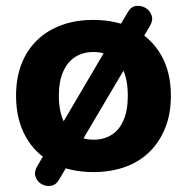

<svg xmlns="http://www.w3.org/2000/svg" viewBox="-20 -568 629 646"><path d="M294 11Q215 11 156.5 -20Q98 -51 66 -109Q34 -167 34 -246Q34 -305 52 -352Q70 -399 104.5 -432.5Q139 -466 187 -483.5Q235 -501 294 -501Q373 -501 431.5 -470Q490 -439 522.5 -382Q555 -325 555 -246Q555 -186 536.5 -139Q518 -92 484 -58Q450 -24 401.5 -6.5Q353 11 294 11ZM295 -98Q329 -98 355 -114Q381 -130 395.5 -163Q410 -196 410 -246Q410 -321 378.5 -357Q347 -393 294 -393Q260 -393 234 -377Q208 -361 193 -328Q178 -295 178 -246Q178 -172 210.5 -135Q243 -98 295 -98ZM179 36Q169 54 152 57Q135 60 120 51.5Q105 43 99.5 26.5Q94 10 106 -10L410 -527Q421 -546 438 -548Q455 -550 469.5 -541.5Q484 -533 490 -516.5Q496 -500 484 -480Z"/></svg>

Font: Nunito ExtraLight ExtraBold
Style: Regular
Weight: 800
Version: Version 3.602